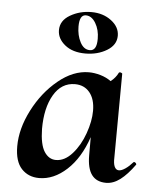

<svg xmlns="http://www.w3.org/2000/svg" viewBox="-49 -667 581 721"><g transform="rotate(5 242.0 -306.0)"><path d="M476 -78Q479 -78 482 -74.5Q485 -71 484 -69Q456 -30 430 -10.5Q404 9 377 9Q341 9 323 -15Q305 -39 305 -89V-157Q278 -77 229 -32Q180 13 125 13Q84 13 58.5 -14.5Q33 -42 33 -99Q33 -165 69 -235.5Q105 -306 161.5 -352.5Q218 -399 277 -399Q298 -399 320.5 -392.5Q343 -386 361 -373Q380 -388 389 -407Q391 -409 393 -409Q396 -409 399.5 -407Q403 -405 402 -404L400 -89Q399 -66 404.5 -54Q410 -42 421 -42Q431 -42 445 -51.5Q459 -61 473 -77Q474 -78 476 -78ZM305 -256Q305 -300 284.5 -325Q264 -350 229 -350Q178 -350 149 -300.5Q120 -251 120 -172Q121 -113 138 -86.5Q155 -60 182 -60Q215 -60 243.5 -92Q272 -124 288.5 -170.5Q305 -217 305 -256ZM151 -547Q151 -583 187 -604Q223 -625 267 -625Q311 -625 342 -601.5Q373 -578 373 -545Q373 -510 338 -489Q303 -468 257 -468Q209 -468 180 -491.5Q151 -515 151 -547ZM299 -527Q299 -561 284 -586Q269 -611 247 -611Q223 -611 223 -567Q223 -534 236.5 -508Q250 -482 273 -482Q286 -482 292.5 -493Q299 -504 299 -527Z"/></g></svg>

Font: Cormorant Upright
Style: Bold
Weight: 700
Designer: Christian Thalmann (Catharsis Fonts)
Foundry: Catharsis Fonts
Version: Version 3.302